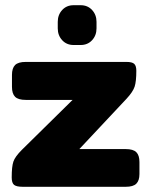

<svg xmlns="http://www.w3.org/2000/svg" viewBox="-20 -718 579 738"><path d="M202 -609V-634Q202 -661 219 -679.5Q236 -698 263 -698H290Q317 -698 334 -679.5Q351 -661 351 -634V-609Q351 -582 334 -563.5Q317 -545 290 -545H263Q236 -545 219 -563.5Q202 -582 202 -609ZM25 -36Q25 -78 31.5 -97Q38 -116 64 -142L259 -334H79Q50 -334 38 -346Q26 -358 26 -384V-430Q26 -456 38 -468Q50 -480 79 -480H466Q488 -480 496 -472.5Q504 -465 504 -446Q504 -405 497.5 -385Q491 -365 466 -338L285 -145H463Q492 -145 504 -133Q516 -121 516 -95V-49Q516 -24 504 -12Q492 0 463 0H68Q43 0 34 -7.5Q25 -15 25 -36Z"/></svg>

Font: Mitr SemiBold
Style: Regular
Weight: 600
Designer: Thanarat Vachiruckul
Foundry: Cadson Demak
Version: Version 1.002